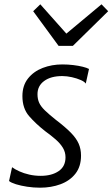

<svg xmlns="http://www.w3.org/2000/svg" viewBox="-20 -863 522 891"><path d="M166 8Q135.5 8 106 3.5Q76.5 -1 54 -8Q31.5 -15 22 -23L36 -87Q49.5 -77 70 -67.8Q90.5 -58.5 115.8 -52.8Q141 -47 169 -47Q220 -47 252 -68.8Q284 -90.5 284 -133Q284 -157 271.8 -177.2Q259.5 -197.5 238.2 -216Q217 -234.5 190 -254Q146 -288.5 115 -324.2Q84 -360 84 -417Q84 -466 110 -498.8Q136 -531.5 178.2 -547.8Q220.5 -564 269 -564Q295.5 -564 320.2 -561Q345 -558 364 -553.2Q383 -548.5 393 -543L378 -475Q373 -483.5 355 -491.5Q337 -499.5 313.5 -504.8Q290 -510 269 -510Q216 -510 185 -487.2Q154 -464.5 154 -426Q154 -403 161.8 -386Q169.5 -369 188 -351Q206.5 -333 239 -307Q283 -273.5 308.5 -247.5Q334 -221.5 345 -196.5Q356 -171.5 356 -141Q356 -90 330 -57Q304 -24 260.8 -8Q217.5 8 166 8ZM252 -650 134 -811 167 -843 288 -707 451 -843 482 -811 318 -650Z"/></svg>

Font: Koeln Type Sans Light
Style: Italic
Weight: 300
Italic angle: -7.5°
Designer: Eben Sorkin
Foundry: Eben Sorkin
Version: Version 2.001